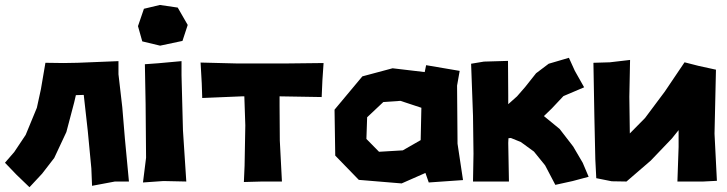

<svg xmlns="http://www.w3.org/2000/svg" viewBox="-38 -745 2985 788"><path d="M148.4 -487.3 129.9 -378.9 113.3 -302.7 67.4 -191.4 20.5 -121.1 -17.6 -77.1 29.3 -28.3 83 23.4 134.8 -32.2 184.6 -96.7 234.4 -203.1 266.6 -325.2 273.4 -354.5 305.7 -355.5 322.3 -207 336.9 -53.7 339.8 17.6 433.6 0H491.2L474.6 -175.8L463.9 -304.7L448.2 -440.4V-494.1L280.3 -487.3L222.7 -486.3Z M618.2 -724.6 552.7 -709 528.3 -637.7 545.9 -575.2 619.1 -557.6 710.9 -577.1 732.4 -642.6 691.4 -713.9ZM556.6 -481.4 559.6 -318.4 561.5 -97.7 548.8 3.9 632.8 -2 726.6 0 712.9 -210 707 -435.5V-494.1L611.3 -485.4Z M785.2 -488.3 790 -403.3 792 -342.8 955.1 -349.6H964.8L968.8 -230.5L965.8 -64.5L962.9 2L1037.1 0H1119.1L1110.4 -168L1109.4 -310.5V-349.6L1282.2 -346.7L1285.2 -415L1290 -486.3L1125 -484.4H939.5Z M1535.2 -326.2 1605.5 -331.1 1691.4 -302.7 1688.5 -169.9 1615.2 -127.9 1517.6 -122.1 1465.8 -174.8 1468.8 -263.7ZM1705.1 -449.2 1573.2 -464.8 1449.2 -431.6 1335 -294.9 1337.9 -106.4 1434.6 -6.8 1610.4 7.8 1708 -35.2 1721.7 3.9 1862.3 -5.9 1839.8 -155.3 1837.9 -393.6 1848.6 -454.1 1710.9 -477.5Z M1895.5 -483.4 1903.3 -269.5 1905.3 -114.3 1903.3 0H1975.6H2050.8L2047.9 -158.2L2048.8 -177.7L2058.6 -178.7L2099.6 -162.1L2153.3 -123L2199.2 -66.4L2241.2 13.7L2312.5 -2L2377.9 -19.5L2353.5 -77.1L2314.5 -143.6L2258.8 -215.8L2194.3 -268.6L2226.6 -299.8L2274.4 -350.6L2359.4 -386.7L2321.3 -454.1L2296.9 -507.8L2213.9 -483.4L2162.1 -444.3L2117.2 -387.7L2084 -349.6L2047.9 -317.4V-353.5L2046.9 -495.1L1948.2 -492.2Z M2397.5 -487.3 2401.4 -266.6 2405.3 -90.8 2409.2 -13.7 2472.7 -1 2533.2 0 2632.8 -85.9 2719.7 -176.8 2747.1 -210.9V-141.6L2742.2 0H2847.7L2904.3 -2.9L2894.5 -196.3L2900.4 -459L2829.1 -474.6L2771.5 -489.3L2690.4 -369.1L2609.4 -260.7L2546.9 -197.3L2544.9 -347.7L2547.9 -499L2464.8 -489.3Z"/></svg>

Font: MaokenAssortedSans-TC
Style: Regular
Weight: 500
Version: Version 0.83